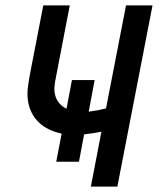

<svg xmlns="http://www.w3.org/2000/svg" viewBox="-20 -690 590 710"><path d="M316 0 355 -203Q340 -200 324 -197.5Q308 -195 291 -193L272 -92H188L208 -196Q184 -201 162.5 -211Q141 -221 124 -237Q107 -253 96.5 -274.5Q86 -296 83 -320.5Q80 -345 83.5 -370.5Q87 -396 92 -422L140 -670H238L187 -405Q183 -388 181.5 -370Q180 -352 184.5 -336Q189 -320 200 -307.5Q211 -295 226 -288L246 -394H330L308 -277Q324 -279 340 -282Q356 -285 372 -289L446 -670H544L414 0Z"/></svg>

Font: Lode Dark Term
Style: Bold Italic
Weight: 700
Italic angle: -11°
Monospace: yes
Designer: Belleve Invis
Foundry: Belleve Invis
Version: Version 29.2.0